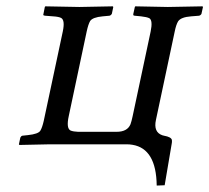

<svg xmlns="http://www.w3.org/2000/svg" viewBox="-20 -451 654 600"><path d="M450.7 -352.1Q458 -387.2 446.8 -394Q439 -397.9 420.9 -399.9L400.4 -401.9Q396.5 -402.3 396.5 -404.8Q396.5 -406.2 396.5 -407.2L401.4 -429.2L402.8 -431.2Q403.8 -431.2 504.4 -429.2L612.8 -431.2L614.3 -429.2L609.4 -407.2Q606.9 -403.3 602.5 -401.9L577.1 -399.9Q545.4 -397.5 536.6 -384.3Q530.3 -374 525.9 -352.1L467.3 -76.2Q459 -38.1 487.3 -28.3Q490.2 -27.3 492.7 -26.9Q515.1 -22.9 517.1 -13.7Q517.6 -9.3 517.1 -4.9L494.6 127.9L469.7 128.9Q468.3 13.7 394 1.5Q385.3 0 377 0H133.8L40.5 2L39.1 0L43.5 -21Q45.9 -25.9 49.8 -26.9L67.4 -28.8Q99.6 -32.2 106 -42.5Q111.8 -51.8 116.7 -73.2L176.3 -353Q183.6 -388.2 170.9 -395Q163.1 -398.9 146 -399.9L120.6 -401.9Q115.7 -402.3 115.2 -404.8Q115.2 -406.2 115.7 -407.2L120.1 -429.2L121.6 -431.2Q122.6 -431.2 228 -429.2L332.5 -431.2L334 -429.2L329.6 -408.2Q327.1 -403.3 322.3 -401.9L300.8 -399.9Q269.5 -397 261.7 -385.3Q255.9 -375.5 251 -353L194.8 -87.9Q186.5 -49.8 200.7 -43Q209.5 -39.6 224.1 -39.1H344.2Q377.9 -39.1 387.7 -62.5Q391.1 -71.8 394.5 -87.9Z"/></svg>

Font: Linux Libertine Display Slanted O
Style: Slanted
Weight: 400
Designer: Philipp H. Poll
Foundry: Philipp H. Poll
Version: Version 5.0.9